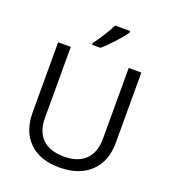

<svg xmlns="http://www.w3.org/2000/svg" viewBox="-165 -1053 1057 1185"><g transform="rotate(20 364.0 -460.5)"><path d="M637.2 -713.9V-252Q637.2 -129.9 563.5 -60.1Q489.7 9.8 360.8 9.8Q231.9 9.8 161.4 -60.5Q90.8 -130.9 90.8 -253.9V-713.9H173.8V-248Q173.8 -158.7 222.7 -110.8Q271.5 -63 366.2 -63Q456.5 -63 505.4 -111.1Q554.2 -159.2 554.2 -249V-713.9ZM293 -783.2Q316.4 -813.5 343.5 -856.4Q370.6 -899.4 386.2 -931.2H484.9V-920.9Q463.4 -889.2 420.9 -842.8Q378.4 -796.4 347.2 -771H293Z"/></g></svg>

Font: Open Sans ACDW
Style: acdw
Weight: 400
Foundry: Ascender Corporation
Version: Version 1.10